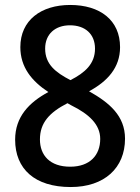

<svg xmlns="http://www.w3.org/2000/svg" viewBox="-20 -744 566 774"><path d="M263 -724C145 -724 62 -662 62 -554C62 -473 108 -417 175 -373C97 -331 41 -273 41 -181C41 -63 120 10 265 10C401 10 484 -67 484 -185C484 -277 421 -330 339 -376C413 -416 464 -471 464 -554C464 -663 383 -724 263 -724ZM262 -642C323 -642 363 -607 363 -548C363 -487 323 -451 264 -421C204 -452 162 -485 162 -548C162 -607 203 -642 262 -642ZM141 -182C141 -248 178 -290 252 -328L268 -319C339 -284 384 -242 384 -184C384 -118 342 -72 263 -72C181 -72 141 -118 141 -182Z"/></svg>

Font: Noto Sans Khmer UI SemiCondensed Medium
Style: Regular
Weight: 500
Width: 4
Designer: Danh Hong and the Monotype Design Team
Foundry: Monotype Imaging Inc.
Version: Version 2.002